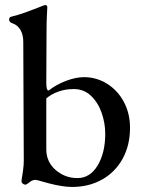

<svg xmlns="http://www.w3.org/2000/svg" viewBox="-20 -725 565 759"><path d="M174 0 152 -6Q126 -14 119 -14Q107 -14 92 -1Q84 5 81 5Q75 5 70 1Q65 -3 65 -8Q65 -15 68 -30Q69 -36 71.5 -54.5Q74 -73 74 -89L72 -560Q72 -587 61 -606.5Q50 -626 29 -633Q16 -637 16 -648Q16 -658 28 -660Q58 -666 149 -702Q155 -705 159 -705Q167 -705 167 -696Q167 -692 165.5 -665.5Q164 -639 164 -606L163 -398Q163 -367 172 -367Q203 -391 241.5 -405.5Q280 -420 312 -420Q362 -420 404 -393.5Q446 -367 470 -321.5Q494 -276 494 -220Q494 -151 465 -98Q436 -45 384 -15.5Q332 14 265 14Q228 14 174 0ZM396 -196Q396 -238 382 -278.5Q368 -319 340 -346Q312 -373 271 -373Q239 -373 211 -363Q183 -353 163 -336V-135Q163 -85 200 -53Q237 -21 286 -21Q336 -21 366 -71Q396 -121 396 -196Z"/></svg>

Font: EB Garamond Medium
Style: Regular
Weight: 500
Designer: Georg Duffner and Octavio Pardo
Foundry: Georg Duffner
Version: Version 1.000